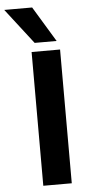

<svg xmlns="http://www.w3.org/2000/svg" viewBox="-113 -966 467 1001"><g transform="rotate(-5 121.0 -465.5)"><path d="M72 0V-700H221V0ZM92 -746 -51 -931H95L207 -746Z"/></g></svg>

Font: Georama SemiExpanded SemiBold
Style: Regular
Weight: 600
Width: 6
Designer: Jean-Baptiste Levee
Foundry: Production Type
Version: Version 1.001